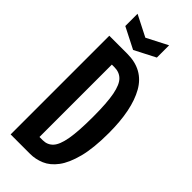

<svg xmlns="http://www.w3.org/2000/svg" viewBox="-266 -868 908 908"><g transform="rotate(45 188.0 -414.0)"><path d="M31 0V-660H151Q258 -660 306.5 -574Q355 -488 355 -333Q355 -232 338 -167Q321 -102 293.5 -65.5Q266 -29 231.5 -14.5Q197 0 162 0ZM153 -572H136V-88H158Q189 -88 209 -109.5Q229 -131 238.5 -184.5Q248 -238 248 -334Q248 -428 238 -479.5Q228 -531 207 -551.5Q186 -572 153 -572ZM52 -828 158 -774 263 -828V-746L158 -692L52 -746Z"/></g></svg>

Font: Bricolage Grotesque 96pt Condensed Medium
Style: Regular
Weight: 500
Width: 3
Designer: Mathieu Triay
Foundry: Atelier Triay
Version: Version 1.001; ttfautohint (v1.8.4.7-5d5b);gftools[0.9.33.de